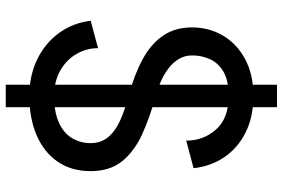

<svg xmlns="http://www.w3.org/2000/svg" viewBox="-171 -680 938 636"><g transform="rotate(90 298.0 -362.0)"><path d="M297.9 -650.4Q371.6 -650.4 408.7 -608.9Q445.8 -567.4 445.8 -509.8L537.1 -534.2Q530.8 -592.3 500 -637Q469.2 -681.6 418 -707Q366.7 -732.4 297.9 -732.4Q227.1 -732.4 176 -705.1Q125 -677.7 97.9 -631.6Q70.8 -585.4 70.8 -529.3Q70.8 -473.1 98.1 -433.1Q125.5 -393.1 176.3 -365.5Q227.1 -337.9 297.9 -318.8Q333 -309.6 361.8 -298.3Q390.6 -287.1 411.4 -272.5Q432.1 -257.8 443.1 -238.5Q454.1 -219.2 454.1 -193.4Q454.1 -159.2 437.5 -131.6Q420.9 -104 386.2 -88.1Q351.6 -72.3 297.9 -72.3Q249 -72.3 213.4 -92.8Q177.7 -113.3 158.7 -146.5Q139.6 -179.7 139.6 -217.8L48.8 -193.4Q55.7 -135.3 88.6 -89.4Q121.6 -43.5 175.5 -16.8Q229.5 9.8 297.9 9.8Q372.6 9.8 428.7 -14.6Q484.9 -39.1 515.9 -84.5Q546.9 -129.9 546.9 -193.4Q546.9 -256.8 514.2 -297.4Q481.4 -337.9 425 -363.8Q368.7 -389.6 297.9 -408.7Q271.5 -416 247.3 -427Q223.1 -438 204.3 -452.9Q185.5 -467.8 174.6 -486.8Q163.6 -505.9 163.6 -529.3Q163.6 -560.5 175.8 -588.1Q188 -615.7 217.3 -633.1Q246.6 -650.4 297.9 -650.4ZM335 -810.5H260.7V87.9H335Z"/></g></svg>

Font: Giphurs SC
Style: Regular
Weight: 400
Version: Version 0.920